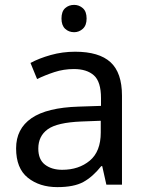

<svg xmlns="http://www.w3.org/2000/svg" viewBox="-20 -757 601 787"><path d="M288 -545Q386 -545 433 -502Q480 -459 480 -365V0H416L399 -76H395Q360 -32 321.5 -11Q283 10 215 10Q142 10 94 -28.5Q46 -67 46 -149Q46 -229 109 -272.5Q172 -316 303 -320L394 -323V-355Q394 -422 365 -448Q336 -474 283 -474Q241 -474 203 -461.5Q165 -449 132 -433L105 -499Q140 -518 188 -531.5Q236 -545 288 -545ZM393 -262 314 -259Q214 -255 175.5 -227Q137 -199 137 -148Q137 -103 164.5 -82Q192 -61 235 -61Q303 -61 348 -98.5Q393 -136 393 -214ZM284 -737Q304 -737 319.5 -723.5Q335 -710 335 -681Q335 -653 319.5 -639Q304 -625 284 -625Q262 -625 247 -639Q232 -653 232 -681Q232 -710 247 -723.5Q262 -737 284 -737Z"/></svg>

Font: Noto IKEA Simplified Chinese
Style: Regular
Weight: 400
Designer: Monotype Design Team
Foundry: Monotype Imaging Inc.
Version: Version 1.100